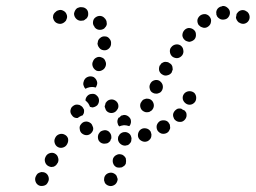

<svg xmlns="http://www.w3.org/2000/svg" viewBox="-20 -596 850 638"><path d="M371 1Q371 -3 369 -7Q368 -12 365 -15Q362 -18 358 -20Q350 -24 341 -21Q332 -18 328 -10Q326 -6 326 -1Q325 3 327 7Q328 12 331 15Q334 18 338 20Q347 24 355 21Q364 18 368 10Q370 6 371 1ZM98 7Q101 16 109 20Q113 22 117 22Q122 22 126 21Q130 20 134 17Q137 14 139 10L140 8Q144 0 141 -9Q138 -18 130 -22Q126 -24 122 -24Q117 -25 113 -23Q109 -22 105 -19Q102 -16 100 -12L99 -10Q95 -2 98 7ZM398 -52Q399 -57 399 -61Q399 -65 398 -70Q396 -74 393 -77Q390 -80 386 -82Q384 -82 382 -83Q374 -85 367 -81Q360 -78 356 -70Q356 -70 356 -70Q356 -70 356 -70Q353 -61 356 -53Q359 -44 368 -40Q372 -39 377 -39Q381 -39 385 -40Q389 -42 393 -45Q396 -48 398 -52ZM130 -57Q133 -48 141 -44Q145 -42 150 -41Q154 -41 158 -42Q163 -44 166 -47Q169 -50 171 -54L172 -55Q176 -64 173 -72Q171 -81 162 -86Q154 -90 145 -87Q136 -84 132 -76L131 -74Q127 -66 130 -57ZM162 -120Q165 -111 173 -107Q181 -103 190 -106Q199 -109 203 -117L204 -119Q208 -127 206 -136Q203 -145 194 -149Q186 -153 177 -150Q168 -147 164 -139L163 -137Q159 -129 162 -120ZM416 -127Q415 -123 412 -120Q409 -116 405 -114Q401 -113 396 -112Q387 -112 380 -118Q373 -124 372 -133Q372 -138 373 -142Q375 -146 378 -150Q381 -153 385 -155Q389 -157 393 -157Q401 -158 408 -153Q414 -149 416 -141Q417 -139 417 -137Q417 -137 417 -137Q417 -136 417 -136Q417 -132 416 -127ZM346 -127Q343 -124 339 -121Q335 -119 331 -119Q326 -118 322 -119Q313 -121 308 -129Q304 -137 306 -146Q307 -151 310 -154Q312 -158 316 -160Q320 -162 325 -163Q329 -164 333 -163Q341 -161 345 -155Q350 -149 350 -141Q350 -139 350 -136Q350 -136 350 -136Q350 -135 349 -135Q348 -131 346 -127ZM475 -130Q479 -133 481 -137Q483 -141 483 -145Q484 -150 482 -154Q482 -154 482 -154Q482 -155 482 -155Q481 -156 481 -158Q477 -165 470 -168Q462 -171 454 -169Q445 -166 441 -158Q437 -150 439 -141Q442 -132 450 -128Q459 -123 468 -126Q472 -127 475 -130ZM270 -147Q261 -146 253 -152Q246 -157 245 -167Q243 -176 249 -183Q255 -191 264 -192Q273 -193 281 -187Q286 -183 288 -176Q291 -170 289 -163Q287 -160 286 -157Q285 -156 285 -156Q285 -156 285 -156Q279 -148 270 -147ZM541 -160Q543 -163 545 -168Q546 -172 545 -176Q545 -181 543 -185Q543 -185 543 -185Q542 -185 542 -185Q541 -187 540 -189Q535 -195 527 -196Q519 -197 512 -194Q504 -189 501 -180Q499 -171 503 -163Q508 -155 517 -152Q526 -150 534 -154Q538 -156 541 -160ZM372 -183Q370 -188 370 -192Q370 -197 372 -201Q373 -202 373 -203Q374 -204 374 -205Q376 -205 377 -206Q380 -209 383 -212Q384 -212 384 -212Q384 -212 385 -212Q393 -216 402 -212Q410 -208 414 -200Q416 -194 415 -188Q414 -182 410 -177Q409 -177 409 -177Q400 -180 392 -180Q384 -179 376 -176Q375 -177 374 -179Q372 -181 372 -183ZM598 -204Q600 -208 600 -213Q600 -217 599 -221Q597 -225 594 -228Q594 -229 593 -229Q587 -231 582 -235Q577 -236 571 -235Q566 -233 562 -229Q559 -226 557 -222Q555 -218 555 -214Q555 -209 557 -205Q558 -201 561 -198Q568 -191 577 -191Q586 -190 593 -197Q596 -200 598 -204ZM219 -213Q213 -220 214 -229Q215 -234 217 -238Q220 -242 223 -244Q227 -247 231 -248Q236 -249 240 -248Q244 -248 248 -245Q252 -243 255 -239Q257 -236 259 -232Q260 -227 259 -223V-222Q259 -220 257 -217Q256 -215 255 -213Q249 -211 244 -208Q241 -206 238 -204Q237 -204 235 -204Q234 -204 233 -204Q224 -205 219 -213ZM328 -244Q328 -243 328 -241Q328 -240 329 -238Q330 -234 332 -230Q335 -226 338 -224Q346 -219 355 -221Q364 -223 369 -231Q375 -238 373 -248Q371 -257 363 -262Q355 -267 346 -265Q337 -263 332 -255Q331 -255 331 -254Q331 -254 331 -254Q330 -250 329 -246Q328 -245 328 -244ZM447 -238Q450 -229 459 -225Q463 -223 467 -223Q472 -223 476 -224Q480 -226 484 -229Q487 -232 489 -236Q493 -244 490 -253Q487 -262 479 -266Q475 -268 470 -268Q466 -269 462 -267Q457 -266 454 -263Q451 -260 449 -256L448 -255Q444 -247 447 -238ZM286 -284Q296 -285 302 -278Q309 -272 309 -262Q309 -253 303 -246Q296 -240 287 -239Q285 -239 283 -240Q281 -240 279 -241Q277 -247 273 -253Q269 -258 264 -262Q264 -271 271 -278Q277 -284 286 -284ZM626 -287Q619 -293 610 -293Q601 -293 594 -287Q587 -280 587 -271Q587 -266 589 -262Q591 -258 594 -255Q597 -252 601 -250Q605 -248 610 -248Q619 -248 626 -255Q632 -261 632 -271Q632 -271 632 -271Q632 -271 632 -271Q632 -271 632 -271Q632 -280 626 -287ZM478 -300Q480 -291 489 -287Q493 -285 497 -285Q502 -284 506 -286Q510 -287 514 -290Q517 -293 519 -297Q523 -306 520 -315Q517 -323 509 -328Q501 -332 492 -329Q483 -326 479 -317Q475 -309 478 -300ZM298 -305Q299 -306 299 -307Q299 -307 300 -308V-309Q305 -318 302 -326Q299 -335 291 -340Q282 -344 273 -341Q264 -338 260 -330L259 -328Q256 -321 257 -314Q259 -306 264 -301Q267 -303 270 -304Q278 -307 286 -307Q292 -307 298 -305ZM509 -361Q512 -352 520 -348Q528 -343 537 -346Q546 -348 551 -356V-357Q553 -361 554 -365Q554 -369 553 -374Q552 -378 549 -382Q546 -385 542 -387Q539 -390 534 -390Q530 -391 525 -390Q521 -388 517 -386Q514 -383 512 -379H511Q507 -370 509 -361ZM289 -373Q293 -365 301 -361Q310 -358 318 -362Q327 -366 330 -374L331 -376Q334 -385 330 -393Q327 -402 318 -405Q309 -409 301 -405Q292 -401 289 -392L288 -390Q285 -382 289 -373ZM545 -421Q547 -412 554 -407Q562 -402 571 -403Q580 -405 586 -413Q591 -421 589 -430Q588 -439 580 -445Q572 -450 563 -448Q554 -446 549 -439L548 -438Q543 -431 545 -421ZM310 -437Q315 -430 325 -429Q334 -428 341 -434Q348 -440 349 -449V-451Q350 -460 344 -467Q338 -475 329 -475Q320 -476 313 -470Q305 -464 305 -455L304 -453Q304 -444 310 -437ZM586 -478Q587 -469 594 -463Q597 -460 601 -459Q606 -457 610 -457Q615 -458 619 -460Q623 -462 626 -465Q632 -472 631 -482Q631 -491 624 -497Q617 -503 607 -503Q598 -502 592 -495Q586 -488 586 -478ZM309 -497Q318 -496 326 -501Q329 -504 332 -508Q334 -511 335 -516Q335 -520 334 -525Q333 -529 330 -533Q330 -534 329 -534Q323 -542 314 -543Q305 -544 297 -538Q290 -533 289 -523Q288 -514 294 -507Q294 -506 294 -506Q300 -498 309 -497ZM646 -545Q638 -539 636 -530Q635 -521 640 -513Q643 -510 647 -507Q651 -505 655 -504Q659 -503 664 -504Q668 -505 672 -508Q680 -514 681 -523Q683 -532 677 -540Q672 -547 663 -549Q654 -550 646 -545ZM782 -562Q792 -564 799 -558H800Q807 -553 809 -544Q811 -535 806 -527Q801 -519 791 -517Q782 -516 775 -521H774Q770 -524 767 -529Q764 -534 764 -539Q765 -541 765 -542Q766 -546 766 -549Q767 -550 767 -551Q768 -552 768 -552Q773 -560 782 -562ZM196 -524Q200 -527 201 -532Q203 -536 203 -540Q203 -545 201 -549Q198 -557 189 -561Q181 -565 172 -561Q170 -560 169 -560Q165 -557 162 -554Q159 -551 157 -546Q156 -542 156 -538Q157 -533 159 -529Q163 -521 172 -518Q181 -515 189 -519Q189 -519 189 -519Q193 -521 196 -524ZM258 -528Q253 -527 249 -527H247Q238 -528 232 -535Q226 -542 226 -551Q227 -556 229 -560Q231 -564 234 -567Q237 -570 242 -571Q246 -573 250 -572H252Q261 -572 268 -565Q274 -558 273 -548Q273 -547 273 -545Q272 -544 272 -542Q271 -540 270 -538Q269 -537 268 -535Q267 -534 265 -533Q262 -530 258 -528ZM703 -567Q709 -574 718 -575L719 -576Q728 -577 735 -571Q743 -565 744 -556Q745 -547 739 -539Q734 -532 724 -531Q717 -530 711 -533Q705 -536 701 -542Q701 -544 699 -547Q699 -547 699 -548Q699 -549 699 -550Q697 -559 703 -567Z"/></svg>

Font: FRB American Cursive Guidelines Dotted Extrabold
Style: Bold Italic
Weight: 800
Italic angle: -25°
Version: Version 2.0;Modular Font Editor K font №1